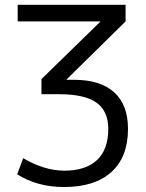

<svg xmlns="http://www.w3.org/2000/svg" viewBox="-20 -750 595 780"><path d="M51.8 -663.1V-730.5H490.2V-663.1L251 -427.7V-425.8H281.2Q387.7 -425.8 443.8 -375Q500 -324.2 500 -226.6Q500 -112.3 432.6 -51.3Q365.2 9.8 240.2 9.8Q131.8 9.8 49.8 -42L74.2 -107.4Q158.2 -57.6 240.2 -56.6Q328.1 -56.6 374 -99.6Q419.9 -142.6 419.9 -226.6Q419.9 -297.9 372.6 -332.5Q325.2 -367.2 220.7 -367.2H148.4V-428.7L386.7 -661.1V-663.1Z"/></svg>

Font: Mgen+ 1c regular
Style: Regular
Weight: 400
Designer: [Source Han Sans]
Ryoko NISHIZUKA  (kana & ideographs); Paul D. Hunt (Latin, Greek & Cyrillic); Wenlong ZHANG  (bopomofo
Version: Version 1.059.20150602